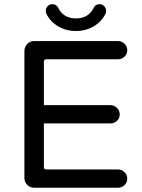

<svg xmlns="http://www.w3.org/2000/svg" viewBox="-20 -874 663 895"><path d="M93.8 -43.9V-636.7Q93.8 -655.3 106.9 -668.9Q120.1 -682.6 138.7 -682.6H530.3Q547.9 -682.6 560.5 -669.9Q573.2 -657.2 573.2 -639.6Q573.2 -622.1 560.5 -609.9Q547.9 -597.7 530.3 -597.7H196.3Q184.6 -597.7 184.6 -585.9V-383.8H495.1Q512.7 -383.8 525.4 -371.1Q538.1 -358.4 538.1 -340.8Q538.1 -323.2 525.4 -311Q512.7 -298.8 495.1 -298.8H184.6V-95.7Q184.6 -84 196.3 -84H530.3Q547.9 -84 560.5 -71.3Q573.2 -58.6 573.2 -41Q573.2 -23.4 560.5 -11.2Q547.9 1 530.3 1H138.7Q120.1 1 106.9 -12.2Q93.8 -25.4 93.8 -43.9ZM196.3 -809.6Q193.4 -815.4 193.4 -823.2Q193.4 -835.9 202.1 -845.2Q210.9 -854.5 224.6 -854.5Q244.1 -854.5 252.9 -835Q263.7 -812.5 284.7 -800.3Q305.7 -788.1 334 -788.1Q362.3 -788.1 383.3 -800.3Q404.3 -812.5 415 -835Q423.8 -854.5 443.4 -854.5Q457 -854.5 465.8 -845.2Q474.6 -835.9 474.6 -823.2Q474.6 -815.4 471.7 -809.6Q453.1 -772.5 416.5 -751Q379.9 -729.5 334 -729.5Q288.1 -729.5 251.5 -751Q214.8 -772.5 196.3 -809.6Z"/></svg>

Font: jf-openhuninn-2.1
Style: Regular
Weight: 400
Designer: [Kosugi Maru]
Designed by MOTOYA      

[Varela Round]
Joe Prince (Latin component); Avraham Cornfeld (Hebrew component)
Foundry: justfont Co., Ltd.
Version: 2.1